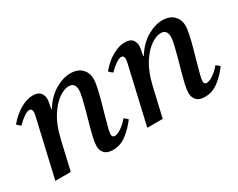

<svg xmlns="http://www.w3.org/2000/svg" viewBox="-71 -772 1331 1076"><g transform="rotate(-30 595.0 -234.0)"><path d="M191 -182 149 0H49L131 -355Q138 -384 138 -393Q138 -417 120 -417Q106 -417 83.5 -401.5Q61 -386 39 -363Q32 -368 26.5 -373Q21 -378 16 -384Q56 -431 98.5 -454.5Q141 -478 178 -478Q212 -478 226 -461Q240 -444 240 -421Q240 -409 236.5 -392.5Q233 -376 230 -358H233Q271 -419 322.5 -449.5Q374 -480 422 -480Q470 -480 495.5 -453.5Q521 -427 521 -389Q521 -368 513.5 -333Q506 -298 495 -258Q484 -218 473 -179.5Q462 -141 454.5 -111.5Q447 -82 447 -70Q447 -63 451 -57Q455 -51 465 -51Q482 -51 508 -69Q534 -87 555 -113Q568 -104 578 -93Q544 -48 504.5 -18Q465 12 417 12Q380 12 363 -6.5Q346 -25 346 -53Q346 -73 353.5 -106Q361 -139 372 -178Q383 -217 393.5 -255.5Q404 -294 411.5 -326Q419 -358 419 -376Q419 -396 410 -409Q401 -422 378 -422Q349 -422 313 -397Q277 -372 244.5 -321Q212 -270 193 -190Z M786 -182 744 0H644L726 -355Q733 -384 733 -393Q733 -417 715 -417Q701 -417 678.5 -401.5Q656 -386 634 -363Q627 -368 621.5 -373Q616 -378 611 -384Q651 -431 693.5 -454.5Q736 -478 773 -478Q807 -478 821 -461Q835 -444 835 -421Q835 -409 831.5 -392.5Q828 -376 825 -358H828Q866 -419 917.5 -449.5Q969 -480 1017 -480Q1065 -480 1090.5 -453.5Q1116 -427 1116 -389Q1116 -368 1108.5 -333Q1101 -298 1090 -258Q1079 -218 1068 -179.5Q1057 -141 1049.5 -111.5Q1042 -82 1042 -70Q1042 -63 1046 -57Q1050 -51 1060 -51Q1077 -51 1103 -69Q1129 -87 1150 -113Q1163 -104 1173 -93Q1139 -48 1099.5 -18Q1060 12 1012 12Q975 12 958 -6.5Q941 -25 941 -53Q941 -73 948.5 -106Q956 -139 967 -178Q978 -217 988.5 -255.5Q999 -294 1006.5 -326Q1014 -358 1014 -376Q1014 -396 1005 -409Q996 -422 973 -422Q944 -422 908 -397Q872 -372 839.5 -321Q807 -270 788 -190Z"/></g></svg>

Font: Tiro Bangla
Style: Italic
Weight: 400
Italic angle: -11°
Designer: Bangla: John Hudson & Fiona Ross, assisted by Neelakash Kshetrimayum. Latin: John Hudson with Paul Hanslow, assisted by 
Foundry: Tiro Typeworks Ltd.
Version: Version 1.60